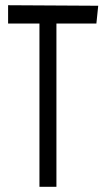

<svg xmlns="http://www.w3.org/2000/svg" viewBox="-20 -720 402 735"><path d="M11 -700V-630H131V-5H196V-630H349L356 -698Z"/></svg>

Font: Englebert
Style: Regular
Weight: 400
Designer: Astigmatic (AOETI)
Foundry: Astigmatic (AOETI)
Version: Version 1.000